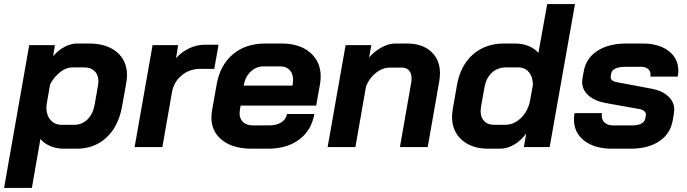

<svg xmlns="http://www.w3.org/2000/svg" viewBox="-41 -720 3363 940"><path d="M102 -499H228L219 -445Q245 -475 276 -491Q307 -507 335 -507H395Q481 -507 531 -465Q581 -423 581 -351Q581 -339 577 -313L557 -201Q540 -103 481 -47.5Q422 8 335 8H270Q236 8 205 -5Q174 -18 157 -40L115 200H-21ZM323 -109Q361 -109 388 -136Q415 -163 423 -211L439 -303Q441 -317 441 -322Q441 -353 422.5 -371.5Q404 -390 372 -390H312Q283 -390 253 -366.5Q223 -343 204 -306L187 -207Q183 -163 203.5 -136Q224 -109 261 -109Z M706 -499H831L821 -435Q847 -465 884.5 -483Q922 -501 960 -501H1029L1008 -383H940Q887 -383 848.5 -351Q810 -319 801 -269L754 0H618Z M994 -145Q994 -161 997 -179L1020 -308Q1037 -402 1099.5 -454.5Q1162 -507 1257 -507H1337Q1426 -507 1477.5 -462.5Q1529 -418 1529 -346Q1529 -328 1526 -310L1507 -203H1137L1133 -179Q1132 -174 1132 -165Q1132 -138 1149.5 -122Q1167 -106 1198 -106H1276Q1313 -106 1336.5 -121Q1360 -136 1364 -162H1498Q1484 -82 1424 -37Q1364 8 1272 8H1192Q1100 8 1047 -33.5Q994 -75 994 -145ZM1391 -301 1392 -307Q1394 -321 1394 -328Q1394 -359 1377.5 -377Q1361 -395 1331 -395H1249Q1214 -395 1187.5 -370.5Q1161 -346 1153 -306L1152 -301Z M1651 -499H1777L1766 -439Q1795 -471 1829 -489Q1863 -507 1895 -507H1951Q2026 -507 2069.5 -467.5Q2113 -428 2113 -362Q2113 -345 2110 -325L2053 0H1917L1973 -320Q1974 -326 1974 -337Q1974 -361 1961.5 -375Q1949 -389 1927 -389H1867Q1832 -389 1799.5 -363.5Q1767 -338 1751 -297L1699 0H1563Z M2172 -149Q2172 -162 2176 -188L2196 -302Q2213 -399 2274 -453Q2335 -507 2427 -507H2481Q2516 -507 2546 -495Q2576 -483 2595 -461L2638 -700H2774L2650 0H2524L2535 -66Q2509 -31 2475.5 -11.5Q2442 8 2407 8H2349Q2269 8 2220.5 -34.5Q2172 -77 2172 -149ZM2433 -109Q2473 -109 2506 -139Q2539 -169 2552 -217L2568 -304Q2568 -343 2548.5 -366.5Q2529 -390 2497 -390H2437Q2395 -390 2367 -364Q2339 -338 2331 -292L2314 -198Q2312 -182 2312 -176Q2312 -145 2329.5 -127Q2347 -109 2377 -109Z M2769 -136Q2769 -151 2772 -166H2906Q2905 -162 2905 -155Q2905 -132 2920 -119Q2935 -106 2962 -106H3052Q3081 -106 3098 -114.5Q3115 -123 3118 -139L3121 -156Q3123 -166 3114.5 -174.5Q3106 -183 3090 -186L2922 -216Q2869 -226 2839 -253.5Q2809 -281 2809 -320Q2809 -326 2811 -338L2817 -371Q2828 -435 2883.5 -471Q2939 -507 3026 -507H3104Q3185 -507 3232.5 -470.5Q3280 -434 3280 -373Q3280 -360 3277 -345H3143Q3144 -348 3144 -354Q3144 -372 3131.5 -382.5Q3119 -393 3098 -393H3022Q2992 -393 2973.5 -385Q2955 -377 2952 -363L2949 -347Q2947 -337 2954 -329Q2961 -321 2977 -318L3153 -285Q3203 -275 3231.5 -247.5Q3260 -220 3260 -184Q3260 -174 3259 -169L3253 -133Q3242 -66 3187.5 -29Q3133 8 3046 8H2956Q2870 8 2819.5 -31Q2769 -70 2769 -136Z"/></svg>

Font: Bai Jamjuree
Style: Bold Italic
Weight: 700
Italic angle: -10°
Designer: Katatrad Aksorn Co.,Ltd.
Foundry: Cadson Demak Co.,Ltd.
Version: Version 1.000; ttfautohint (v1.6)